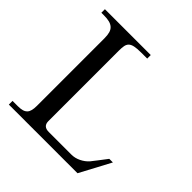

<svg xmlns="http://www.w3.org/2000/svg" viewBox="-179 -813 953 953"><g transform="rotate(45 298.0 -336.0)"><path d="M589.8 -162.1 503.4 0H21.5V-25.9H59.1Q77.6 -25.9 90.3 -29.5Q103 -33.2 110.6 -41.3Q118.2 -49.3 121.3 -62.3Q124.5 -75.2 124.5 -93.8V-567.9Q124.5 -590.8 120.1 -606Q115.7 -621.1 105.7 -630.1Q95.7 -639.2 80.3 -643.1Q64.9 -647 43 -647H23.9V-671.9H345.7V-647H303.7Q274.4 -647 257.3 -643.3Q240.2 -639.6 231.7 -631.1Q223.1 -622.6 220.7 -608.6Q218.3 -594.7 218.3 -574.7V-80.6Q218.3 -43.9 257.8 -43.9H416.5Q441.4 -43.9 465.1 -55.4Q488.8 -66.9 505.4 -85.4Q515.1 -96.7 530 -116.9Q544.9 -137.2 564.5 -162.1Z"/></g></svg>

Font: HM XNiloofar
Style: Regular
Weight: 400
Designer: Hossein Movahhedian
Version: Version 2.8, 2015